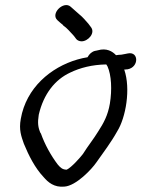

<svg xmlns="http://www.w3.org/2000/svg" viewBox="-20 -664 551 748"><path d="M73 -104C92 -58 116 -10 150 26C167 46 191 67 231 63C276 60 337 -4 356 -32C384 -72 412 -108 437 -153C470 -206 490 -318 464 -393H466L476 -394H477C522 -402 521 -464 479 -456L469 -454C464 -453 459 -452 453 -451C447 -451 439 -450 432 -449C418 -464 395 -478 361 -468L352 -466H351C338 -463 328 -454 321 -441C309 -439 294 -436 281 -432C178 -402 82 -322 61 -201C53 -158 63 -133 73 -104ZM253 -381C292 -400 339 -412 394 -413C394 -412 398 -408 399 -405C414 -371 417 -315 408 -260C400 -214 384 -185 362 -151C345 -123 323 -96 303 -64C293 -51 259 -12 240 -3C224 -3 216 -10 205 -23C179 -57 154 -102 139 -145H138C128 -168 126 -185 131 -217C150 -299 195 -354 253 -381ZM226 -566 225 -565H226C242 -554 252 -541 268 -524L277 -512C281 -507 289 -503 298 -503C323 -503 354 -536 333 -560L324 -572C311 -586 304 -596 289 -608C277 -618 267 -628 255 -638C228 -662 175 -611 204 -585C210 -579 218 -573 226 -566Z"/></svg>

Font: Stray Cat
Style: ExBdObl
Weight: 800
Version: Version 1.0